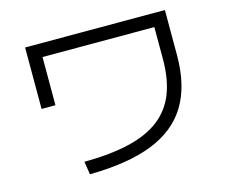

<svg xmlns="http://www.w3.org/2000/svg" viewBox="-104 -858 1207 1026"><g transform="rotate(-15 500.0 -345.0)"><path d="M261.3 -45Q407 -46 510.8 -70.7Q614.6 -95.4 680.5 -146.4Q746.3 -197.4 777.5 -276.9Q808.6 -356.3 808.6 -467V-643.6H190V-377H113.3V-717H886.7V-467Q886.7 -299.3 821 -190.7Q755.3 -82 619.7 -28.7Q484 24.7 272.7 27Z"/></g></svg>

Font: M PLUS 2 Thin
Style: Regular
Weight: 100
Designer: Coji Morishita
Foundry: UNDERFOREST DESIGN
Version: Version 1.001